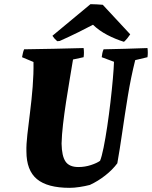

<svg xmlns="http://www.w3.org/2000/svg" viewBox="-20 -891 730 923"><path d="M315 12Q208 12 157.5 -30Q107 -72 107 -163Q106 -195 111.5 -244Q117 -293 124.5 -352Q132 -411 137 -473.5Q142 -536 141 -593L86 -616Q88 -626 90 -635.5Q92 -645 96 -654Q168 -655 239 -656.5Q310 -658 382 -660Q385 -638 382 -616L331 -605Q324 -562 315 -509Q306 -456 297.5 -400.5Q289 -345 283 -293.5Q277 -242 276 -201Q277 -141 295 -114.5Q313 -88 357 -88Q388 -88 417 -97.5Q446 -107 461 -118Q469 -137 478 -181.5Q487 -226 495.5 -283Q504 -340 511 -400Q518 -460 522.5 -511.5Q527 -563 528 -594L469 -616Q470 -626 472 -635.5Q474 -645 478 -654Q530 -655 583 -656.5Q636 -658 689 -660Q692 -638 689 -616L630 -602Q609 -518 594.5 -429Q580 -340 568 -257Q556 -174 544 -106Q521 -75 486 -47.5Q451 -20 412 -2Q389 4 362.5 8Q336 12 315 12ZM576 -690Q534 -703 495 -723.5Q456 -744 427 -772Q401 -758 357.5 -736.5Q314 -715 267 -694L255 -693Q240 -706 232 -719L415 -871Q430 -871 445 -870Q460 -869 474 -868L606 -726Q601 -718 592.5 -707.5Q584 -697 576 -690Z"/></svg>

Font: Albura ExtraBold
Style: Italic
Weight: 758
Italic angle: -7°
Designer: Mercedes Jáuregui
Foundry: Omnibus-Type Team
Version: Version 1.000; ttfautohint (v1.8.3)